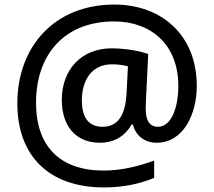

<svg xmlns="http://www.w3.org/2000/svg" viewBox="-20 -734 938 842"><path d="M843 -357C843 -578 691 -714 481 -714C218 -714 56 -528 56 -281C56 -49 196 88 436 88C523 88 597 71 656 46V-30C595 -7 515 14 435 14C243 14 138 -92 138 -284C138 -491 259 -640 481 -640C642 -640 762 -538 762 -358C762 -259 730 -178 673 -178C645 -178 619 -193 619 -258C619 -262 619 -273 620 -294L630 -497C596 -510 530 -522 470 -522C336 -522 251 -428 251 -296C251 -183 311 -108 418 -108C487 -108 532 -143 557 -188H563C573 -144 610 -108 667 -108C785 -108 843 -235 843 -357ZM339 -294C339 -373 375 -452 472 -452C499 -452 524 -448 541 -443L535 -323C530 -237 502 -178 430 -178C374 -178 339 -212 339 -294Z"/></svg>

Font: Noto Sans Hanifi Rohingya Medium
Style: Regular
Weight: 500
Designer: Monotype Design Team and DaltonMaag
Foundry: Google LLC
Version: Version 2.102